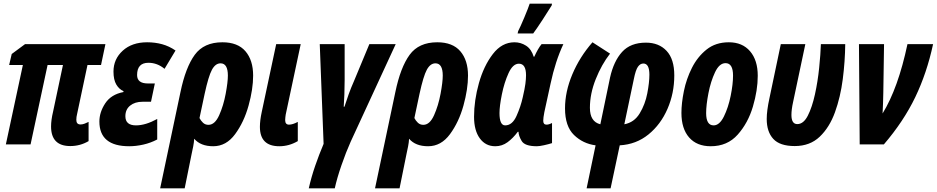

<svg xmlns="http://www.w3.org/2000/svg" viewBox="-20 -789 5118 1049"><path d="M464 -18V-123Q454 -118 442.5 -113.5Q431 -109 420 -109Q397 -109 397 -134Q397 -143 398 -150Q399 -157 401 -165L458 -434H532L556 -548H117L44 -494L30 -434H105L12 0H147L240 -434H324L270 -179Q259 -133 259 -98Q259 9 364 9Q418 9 464 -18Z M839 -27V-139Q775 -104 723 -104Q665 -104 665 -154Q665 -191 691 -212Q717 -233 758 -233H805L826 -333H788Q729 -333 729 -379Q729 -446 791 -446Q839 -446 879 -413L939 -513Q904 -537 865.5 -547.5Q827 -558 784 -558Q701 -558 650.5 -512Q600 -466 600 -398Q600 -353 615.5 -327Q631 -301 655 -291L654 -286Q587 -273 555 -224.5Q523 -176 523 -125Q523 10 686 10Q723 10 763 1Q803 -8 839 -27Z M1070 -144 1098 -276Q1119 -373 1138 -408Q1157 -443 1185 -443Q1225 -443 1225 -376Q1225 -341 1213 -276.5Q1201 -212 1177.5 -159.5Q1154 -107 1119 -107Q1101 -107 1089 -118.5Q1077 -130 1070 -144ZM989 240 1027 52Q1031 34 1035.5 11.5Q1040 -11 1041 -31Q1076 10 1145 10Q1216 10 1264.5 -56Q1313 -122 1338 -212Q1363 -302 1363 -376Q1363 -460 1321 -509Q1279 -558 1195 -558Q1094 -558 1044 -489.5Q994 -421 966 -286L855 240Z M1607 -18V-123Q1579 -108 1559 -108Q1538 -108 1538 -133Q1538 -141 1539 -148Q1540 -155 1541 -163L1623 -548H1489L1410 -177Q1400 -131 1400 -96Q1400 10 1506 10Q1559 10 1607 -18Z M1809 240Q1821 185 1845.5 114Q1870 43 1896 -15L2142 -548H1998L1914 -346Q1898 -310 1885 -274Q1872 -238 1862 -206H1858Q1860 -230 1861.5 -273Q1863 -316 1863 -352V-548H1727L1748 -3Q1723 56 1702 117Q1681 178 1667 240Z M2244 -144 2272 -276Q2293 -373 2312 -408Q2331 -443 2359 -443Q2399 -443 2399 -376Q2399 -341 2387 -276.5Q2375 -212 2351.5 -159.5Q2328 -107 2293 -107Q2275 -107 2263 -118.5Q2251 -130 2244 -144ZM2163 240 2201 52Q2205 34 2209.5 11.5Q2214 -11 2215 -31Q2250 10 2319 10Q2390 10 2438.5 -56Q2487 -122 2512 -212Q2537 -302 2537 -376Q2537 -460 2495 -509Q2453 -558 2369 -558Q2268 -558 2218 -489.5Q2168 -421 2140 -286L2029 240Z M2893 -606Q2913 -633 2945 -682Q2977 -731 2994 -759L2996 -769H2874Q2867 -747 2845 -694.5Q2823 -642 2811 -619L2808 -606ZM2809 -69H2813Q2813 -48 2830 -19Q2847 10 2913 10Q2927 10 2952 4.5Q2977 -1 2996 -7V-117Q2979 -108 2966 -108Q2948 -108 2948 -129Q2948 -145 2954 -176L2988 -332Q3014 -454 3058 -548H2939Q2920 -525 2899 -479H2896Q2883 -521 2854 -539.5Q2825 -558 2791 -558Q2722 -558 2672.5 -493.5Q2623 -429 2596.5 -334.5Q2570 -240 2570 -151Q2570 -76 2601.5 -33Q2633 10 2686 10Q2723 10 2753 -12Q2783 -34 2809 -69ZM2709 -171Q2709 -209 2722 -273.5Q2735 -338 2758.5 -389.5Q2782 -441 2815 -441Q2854 -441 2854 -378Q2854 -358 2850.5 -331Q2847 -304 2836 -257Q2825 -207 2802 -155.5Q2779 -104 2740 -104Q2709 -104 2709 -171Z M3316 240 3366 5Q3456 0 3523 -54.5Q3590 -109 3627 -194.5Q3664 -280 3664 -377Q3664 -466 3622 -511Q3580 -556 3509 -556Q3425 -556 3379 -505.5Q3333 -455 3313 -365L3260 -110Q3203 -124 3203 -200Q3203 -277 3235 -357Q3267 -437 3313 -496L3217 -558Q3147 -478 3107 -383Q3067 -288 3067 -197Q3067 -99 3116 -51.5Q3165 -4 3234 5L3185 240ZM3443 -357Q3453 -407 3465.5 -424.5Q3478 -442 3495 -442Q3528 -442 3528 -381Q3528 -339 3516.5 -279Q3505 -219 3475 -169.5Q3445 -120 3391 -110Z M4120 -375Q4120 -460 4078 -509Q4036 -558 3962 -558Q3890 -558 3840.5 -518.5Q3791 -479 3760.5 -418.5Q3730 -358 3716.5 -291.5Q3703 -225 3703 -172Q3703 -86 3745 -38Q3787 10 3863 10Q3954 10 4010.5 -53.5Q4067 -117 4093.5 -206.5Q4120 -296 4120 -375ZM3838 -171Q3838 -215 3850.5 -279.5Q3863 -344 3886.5 -394Q3910 -444 3944 -444Q3985 -444 3985 -376Q3985 -329 3972 -265Q3959 -201 3935 -152.5Q3911 -104 3879 -104Q3838 -104 3838 -171Z M4598 -548H4465Q4463 -492 4455.5 -418Q4448 -344 4432.5 -273.5Q4417 -203 4393.5 -157Q4370 -111 4336 -111Q4304 -111 4304 -161Q4304 -190 4313 -231L4380 -548H4246L4184 -253Q4169 -184 4169 -139Q4169 -69 4205 -30Q4241 9 4322 9Q4405 9 4458.5 -42Q4512 -93 4542 -176Q4572 -259 4584.5 -356.5Q4597 -454 4598 -548Z M4809 0Q4917 -126 4980.5 -258Q5044 -390 5078 -548H4938Q4887 -307 4802 -169Q4804 -196 4804.5 -225.5Q4805 -255 4806 -283L4810 -548H4673L4677 0Z"/></svg>

Font: Noto Sans UI Condensed ExtraBold
Style: Italic
Weight: 800
Width: 3
Designer: Monotype Design Team
Foundry: Monotype Imaging Inc.
Version: 1.001